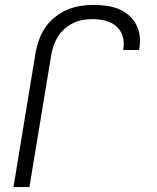

<svg xmlns="http://www.w3.org/2000/svg" viewBox="-20 -763 640 783"><path d="M35 0 125 -548Q130 -575 139.5 -601.5Q149 -628 165 -651.5Q181 -675 204.5 -693.5Q228 -712 253.5 -723Q279 -734 306.5 -738.5Q334 -743 361 -743Q387 -743 413 -739.5Q439 -736 462 -727Q485 -718 503.5 -702.5Q522 -687 534 -665.5Q546 -644 549.5 -618Q553 -592 548 -566L547 -559H482L483 -564Q488 -591 480 -616Q472 -641 453 -657Q434 -673 408 -679Q382 -685 356 -685Q336 -685 316.5 -681.5Q297 -678 278.5 -669Q260 -660 243.5 -645.5Q227 -631 216.5 -614Q206 -597 199 -577.5Q192 -558 189 -539L100 0Z"/></svg>

Font: Iosevka Light Extended
Style: Italic
Weight: 300
Width: 7
Italic angle: -9°
Monospace: yes
Designer: Belleve Invis
Foundry: Belleve Invis
Version: Version 32.5.0; ttfautohint (v1.8.4)